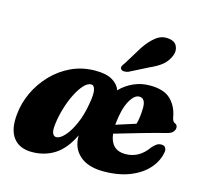

<svg xmlns="http://www.w3.org/2000/svg" viewBox="-109 -878 1085 1016"><g transform="rotate(15 433.0 -370.5)"><path d="M828.5 -171.5Q821 -120.5 784.5 -78.2Q748 -36 686 -11Q624 14 540 14Q457 14 411 -25.8Q365 -65.5 365.5 -136Q327.5 -57 273 -22Q218.5 13 148.5 13Q80 13 46.2 -31.2Q12.5 -75.5 21.5 -160Q27 -221 54.2 -279.8Q81.5 -338.5 126.8 -386Q172 -433.5 232 -461.8Q292 -490 364 -490Q423 -490 456.2 -470.8Q489.5 -451.5 501 -419.5Q531.5 -451.5 573 -470.2Q614.5 -489 662.5 -489Q740.5 -489 777.5 -452Q814.5 -415 823.5 -359.5Q825.5 -349.5 829 -341.8Q832.5 -334 839 -331Q855 -325.5 855 -309Q855 -296.5 845.2 -285.2Q835.5 -274 809 -268Q786 -262.5 751.2 -253Q716.5 -243.5 677.2 -232.2Q638 -221 601.5 -210.2Q565 -199.5 539 -192Q550 -104.5 628.5 -104.5Q705.5 -104.5 754 -175.5Q768.5 -191 778.8 -197Q789 -203 803 -202.5Q817.5 -202.5 823.5 -192.8Q829.5 -183 828.5 -171.5ZM539 -250Q538.5 -245.5 538 -240.5Q561 -248 589.8 -257.2Q618.5 -266.5 645.5 -275Q656.5 -313.5 657 -365.5Q657 -417.5 623 -417.5Q595.5 -417.5 571.2 -373Q547 -328.5 539 -250ZM230.5 -163.5Q225.5 -125.5 232.8 -111Q240 -96.5 252.5 -96.5Q273.5 -96.5 298.5 -124Q323.5 -151.5 345 -200Q366.5 -248.5 377 -311Q387 -365 381.8 -389.5Q376.5 -414 360.5 -414Q340.5 -414 319.5 -390.8Q298.5 -367.5 280 -330Q261.5 -292.5 248.5 -248.8Q235.5 -205 230.5 -163.5ZM564.5 -668.5Q593.5 -711.5 625 -735.5Q656.5 -759.5 694.5 -754Q729 -750 740 -724.8Q751 -699.5 739 -672Q726.5 -641.5 702 -620.8Q677.5 -600 634.5 -581L533 -529.5Q520.5 -525 509 -525.5Q497.5 -526 492.5 -532.5Q486.5 -540.5 491 -549.8Q495.5 -559 503.5 -569Z"/></g></svg>

Font: Fraunces 9pt S000 Black
Style: Italic
Weight: 900
Italic angle: -16°
Version: Version 1.000; ttfautohint (v1.8.3)